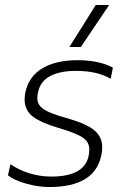

<svg xmlns="http://www.w3.org/2000/svg" viewBox="-20 -737 509 772"><path d="M365 -717H419L305 -548H259ZM12 -32 22 -77Q54 -54 97.5 -40.5Q141 -27 186 -27Q339 -27 339 -137Q339 -166 312.5 -184Q286 -202 214 -223Q146 -243 112.5 -268Q79 -293 79 -337Q79 -350 82 -366Q96 -430 150.5 -462.5Q205 -495 292 -495Q378 -495 434 -465L425 -420Q372 -452 285 -452Q221 -452 181.5 -431Q142 -410 133 -366Q130 -353 130 -343Q130 -323 142 -309.5Q154 -296 181 -284.5Q208 -273 259 -259Q330 -238 360.5 -212Q391 -186 391 -145Q391 -127 387 -111Q360 15 178 15Q134 15 85.5 1.5Q37 -12 12 -32Z"/></svg>

Font: Prompt ExtraLight
Style: Italic
Weight: 275
Italic angle: -12°
Designer: Katatrad Team
Foundry: CadsonDemak
Version: Version 1.000